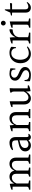

<svg xmlns="http://www.w3.org/2000/svg" viewBox="1773 -2521 711 4297"><g transform="rotate(-90 2128.5 -372.5)"><path d="M750 -367V-94Q781 -82 820 -79Q820 -61 817 -49H613Q611 -64 615 -79Q651 -83 664 -93Q677 -103 677 -128V-361Q677 -410 654 -436Q631 -462 591 -462Q503 -462 460 -358V-94Q488 -82 528 -79Q528 -61 525 -49H324Q323 -61 325 -79Q361 -83 374.5 -93Q388 -103 388 -128V-361Q388 -410 365 -436Q342 -462 301 -462Q214 -462 171 -358V-94Q199 -82 239 -79Q239 -61 236 -49H31Q29 -64 33 -79Q70 -83 84.5 -93Q99 -103 99 -128V-446Q70 -447 54 -447Q38 -447 29 -447Q29 -459 33 -473Q99 -499 163 -510Q169 -472 171 -412Q222 -516 326 -516Q376 -516 411.5 -488Q447 -460 457 -406Q508 -516 615 -516Q674 -516 712 -477.5Q750 -439 750 -367Z M965 -168Q965 -131 986.5 -110.5Q1008 -90 1044 -90Q1099 -90 1136 -130V-293L1065 -275Q965 -248 965 -168ZM1208 -37Q1182 -37 1163 -51.5Q1144 -66 1138 -92Q1088 -37 1025.5 -37Q963 -37 926 -72.5Q889 -108 889 -164Q889 -274 1041 -307L1136 -328V-372Q1136 -417 1117.5 -438Q1099 -459 1048 -459Q997 -459 928 -435L915 -455Q989 -516 1081 -516Q1142 -516 1175.5 -480Q1209 -444 1209 -380V-143Q1209 -113 1216 -101Q1223 -89 1238.5 -89Q1254 -89 1277 -94L1283 -82Q1249 -37 1208 -37Z M1769 -367V-94Q1801 -82 1839 -79Q1839 -65 1837 -49H1633Q1632 -61 1634 -79Q1670 -83 1683.5 -93Q1697 -103 1697 -128V-361Q1697 -410 1674 -436Q1651 -462 1610 -462Q1523 -462 1480 -358V-94Q1508 -82 1548 -79Q1548 -61 1545 -49H1340Q1338 -64 1342 -79Q1379 -83 1393.5 -93Q1408 -103 1408 -128V-446Q1379 -447 1363 -447Q1347 -447 1338 -447Q1338 -459 1342 -473Q1408 -499 1472 -510Q1478 -472 1480 -412Q1531 -516 1635 -516Q1694 -516 1731.5 -478Q1769 -440 1769 -367Z M2300 -423V-108Q2342 -106 2365 -106Q2366 -95 2366 -89Q2366 -83 2366 -80Q2309 -52 2237 -44Q2230 -81 2228 -146Q2167 -37 2074 -37Q2017 -37 1978 -77Q1939 -117 1939 -191V-447Q1926 -448 1911.5 -448Q1897 -448 1880 -447Q1880 -458 1884 -474Q1957 -505 2011 -511V-197Q2011 -148 2034.5 -120Q2058 -92 2096 -92Q2134 -92 2168.5 -118.5Q2203 -145 2228 -194V-415Q2228 -462 2200 -480Q2202 -491 2205 -495Q2242 -511 2293 -511Q2298 -511 2304 -511Q2300 -475 2300 -423Z M2472 -388Q2472 -451 2517 -483.5Q2562 -516 2625.5 -516Q2689 -516 2747 -496Q2748 -479 2748 -450Q2748 -421 2742 -383Q2734 -383 2719 -386Q2720 -396 2720 -405Q2720 -480 2629 -480Q2589 -480 2563.5 -458.5Q2538 -437 2538 -405.5Q2538 -374 2562.5 -352Q2587 -330 2622.5 -315Q2658 -300 2693.5 -283Q2729 -266 2753.5 -237.5Q2778 -209 2778 -171Q2778 -108 2726.5 -72.5Q2675 -37 2600 -37Q2525 -37 2460 -58Q2458 -81 2458 -111.5Q2458 -142 2464 -179Q2473 -179 2487 -177Q2487 -171 2487 -165Q2487 -118 2518.5 -96.5Q2550 -75 2599.5 -75Q2649 -75 2678 -96.5Q2707 -118 2707 -149Q2707 -180 2683 -201Q2659 -222 2624 -238Q2589 -254 2554.5 -271.5Q2520 -289 2496 -318.5Q2472 -348 2472 -388Z M3238 -110Q3160 -37 3070.5 -37Q2981 -37 2921.5 -100.5Q2862 -164 2862 -271.5Q2862 -379 2927 -447.5Q2992 -516 3094 -516Q3174 -516 3229 -477Q3229 -425 3220 -369L3199 -372Q3199 -420 3168 -447.5Q3137 -475 3088 -475Q3021 -475 2980.5 -421.5Q2940 -368 2940 -278Q2940 -188 2979.5 -136Q3019 -84 3086 -84Q3153 -84 3225 -126Z M3444 -385V-378Q3468 -440 3516 -478Q3564 -516 3619 -516Q3624 -504 3624 -486.5Q3624 -469 3617 -445Q3534 -445 3481 -390Q3451 -357 3444 -308V-100Q3489 -82 3549 -79Q3549 -60 3545 -49H3304Q3303 -61 3305 -79Q3343 -84 3357.5 -94Q3372 -104 3372 -129V-446Q3343 -447 3327 -447Q3311 -447 3302 -447Q3302 -459 3306 -473Q3372 -499 3436 -510Q3444 -459 3444 -385Z M3797.5 -616Q3782 -600 3760 -600Q3738 -600 3722 -616Q3706 -632 3706 -654Q3706 -676 3722 -692Q3738 -708 3760 -708Q3782 -708 3797.5 -692.5Q3813 -677 3813 -654.5Q3813 -632 3797.5 -616ZM3725 -128V-445Q3709 -446 3691.5 -446Q3674 -446 3655 -445Q3655 -455 3659 -473Q3729 -499 3797 -510V-94Q3825 -82 3865 -79Q3865 -61 3862 -49H3657Q3655 -64 3659 -79Q3696 -83 3710.5 -93Q3725 -103 3725 -128Z M4106 -37Q4058 -37 4026.5 -66.5Q3995 -96 3995 -155V-457Q3967 -461 3930 -461Q3930 -464 3930 -469.5Q3930 -475 3931 -482Q3966 -494 3995 -498L4052 -622L4068 -617V-498Q4144 -500 4208 -505Q4208 -478 4200 -458H4068V-165Q4068 -94 4126 -94Q4175 -94 4220 -131L4232 -118Q4179 -37 4106 -37Z"/></g></svg>

Font: Halant
Style: Regular
Weight: 400
Designer: Hitesh Malaviya (Devanagari), Satya Rajpurohit (Latin)
Foundry: Indian Type Foundry
Version: Version 1.100;PS 1.0;hotconv 1.0.78;makeotf.lib2.5.61930; tt